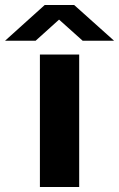

<svg xmlns="http://www.w3.org/2000/svg" viewBox="-90 -744 474 764"><path d="M-69.8 -582 87.9 -724.1H205.1L363.8 -582H238.8L145 -666L51.8 -582ZM68.8 0V-526.9H225.1V0Z"/></svg>

Font: Archivo Expanded
Style: Bold
Weight: 700
Width: 7
Designer: Hector Gatti
Foundry: Omnibus-Type
Version: Version 2.001